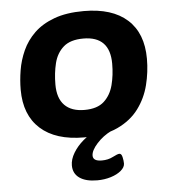

<svg xmlns="http://www.w3.org/2000/svg" viewBox="-52 -579 734 822"><g transform="rotate(-5 315.0 -167.5)"><path d="M293 8Q171 8 105.5 -51Q40 -110 40 -219Q40 -259 47 -302Q54 -345 72.5 -386Q91 -427 124.5 -459.5Q158 -492 210.5 -511.5Q263 -531 338 -531Q460 -531 525 -472.5Q590 -414 590 -304Q590 -247 576 -191.5Q562 -136 528.5 -91Q495 -46 437.5 -19Q380 8 293 8ZM305 -109Q360 -109 389 -135.5Q418 -162 429 -204.5Q440 -247 440 -296Q440 -414 326 -414Q270 -414 240.5 -388Q211 -362 200.5 -319.5Q190 -277 190 -228Q190 -169 219.5 -139Q249 -109 305 -109ZM333 196Q284 196 257 177Q230 158 230 123Q230 97 246.5 69.5Q263 42 290 19Q317 -4 348 -17L412 -10Q375 8 348.5 37.5Q322 67 322 89Q322 113 360 113Q387 113 408 102Q429 91 437 91Q446 91 449.5 106.5Q453 122 453 134Q453 150 436 164.5Q419 179 391.5 187.5Q364 196 333 196Z"/></g></svg>

Font: Asap Semi Expanded Semi Expanded Regular
Style: Bold Italic
Weight: 700
Width: 6
Italic angle: -6°
Designer: Pablo Cosgaya
Foundry: Omnibus-Type
Version: Version 3.001; ttfautohint (v1.8.4.7-5d5b)